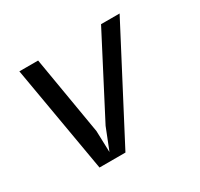

<svg xmlns="http://www.w3.org/2000/svg" viewBox="-121 -703 893 856"><g transform="rotate(-30 325.0 -275.0)"><path d="M163.5 0 68.5 -550H165L233 -147.5L236.5 -37.5L280 -147.5L489 -550H584.5L297 0Z"/></g></svg>

Font: B612 Mono
Style: Italic
Weight: 400
Italic angle: -10°
Version: Version 1.005